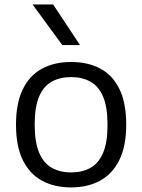

<svg xmlns="http://www.w3.org/2000/svg" viewBox="-20 -828 636 858"><path d="M298 9.5Q223.5 9.5 168.2 -20.2Q113 -50 82.2 -112Q51.5 -174 51.5 -271Q51.5 -367 81.8 -429Q112 -491 167.5 -521Q223 -551 298 -551Q373 -551 428.2 -521.5Q483.5 -492 513.8 -430Q544 -368 544 -271Q544 -175 513.2 -112.8Q482.5 -50.5 427 -20.5Q371.5 9.5 298 9.5ZM298 -57.5Q348 -57.5 384.5 -78Q421 -98.5 440.8 -145.2Q460.5 -192 460.5 -270Q460.5 -349 440.8 -395.8Q421 -442.5 384.2 -463Q347.5 -483.5 298 -483.5Q248 -483.5 211.2 -463.2Q174.5 -443 154.8 -396.5Q135 -350 135 -272Q135 -193 154.8 -146Q174.5 -99 211.2 -78.2Q248 -57.5 298 -57.5ZM258.5 -626.5 125.5 -808H217.5L337.5 -626.5Z"/></svg>

Font: Encode Sans SemiExpanded
Style: Regular
Weight: 400
Width: 6
Designer: Multiple Designers
Foundry: Impallari Type
Version: Version 3.002